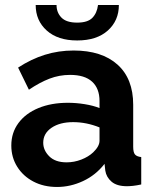

<svg xmlns="http://www.w3.org/2000/svg" viewBox="-20 -734 614 764"><path d="M25 -155Q25 -206 53.5 -244.5Q82 -283 133 -304Q184 -325 250 -325Q283 -325 317 -319.5Q351 -314 376 -304V-332Q376 -382 346.5 -409Q317 -436 259 -436Q216 -436 177 -421Q138 -406 95 -377L52 -465Q104 -499 158.5 -516Q213 -533 273 -533Q385 -533 447.5 -477Q510 -421 510 -317V-150Q510 -128 517 -119.5Q524 -111 542 -109V0Q524 4 509.5 5.5Q495 7 485 7Q445 7 424 -11Q403 -29 399 -55L396 -82Q361 -37 310.5 -13.5Q260 10 207 10Q154 10 113 -11.5Q72 -33 48.5 -70.5Q25 -108 25 -155ZM351 -128Q376 -152 376 -174V-227Q324 -248 271 -248Q218 -248 185 -225.5Q152 -203 152 -166Q152 -136 176 -112Q200 -88 245 -88Q275 -88 303.5 -99Q332 -110 351 -128ZM287 -573Q210 -573 166 -612.5Q122 -652 122 -714H205Q205 -684 224.5 -664Q244 -644 287 -644Q329 -644 347.5 -663Q366 -682 370 -714H453Q453 -652 409 -612.5Q365 -573 287 -573Z"/></svg>

Font: Raleway
Style: Bold
Weight: 700
Designer: Matt McInerney, Pablo Impallari, Rodrigo Fuenzalida
Foundry: Matt McInerney, Pablo Impallari, Rodrigo Fuenzalida
Version: Version 4.026